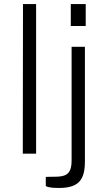

<svg xmlns="http://www.w3.org/2000/svg" viewBox="-20 -762 536 952"><path d="M93 0H159V-742H94ZM405 -742H331V-633H405ZM401 38V-530H335V34C335 91 316 112 265 114L207 115V160C207 160 214 170 272 170C372 170 401 128 401 38Z"/></svg>

Font: 18Franklin Light
Style: Regular
Weight: 300
Designer: Pablo Impallari, Rodrigo Fuenzalida (Modified by Dan O. Williams)
Version: Version 0.025;PS 000.025;hotconv 1.0.88;makeotf.lib2.5.64775